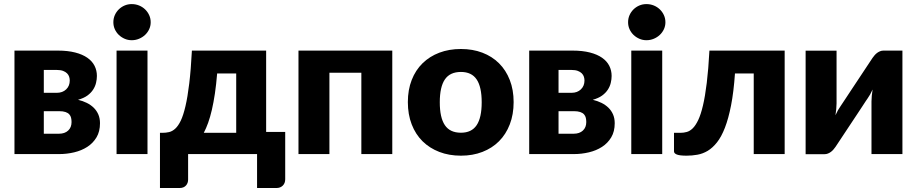

<svg xmlns="http://www.w3.org/2000/svg" viewBox="-20 -772 4594 962"><path d="M275.5 -102Q304.5 -102 321.5 -117.8Q338.5 -133.5 338.5 -160.5Q338.5 -171.5 336.2 -181.5Q334 -191.5 327.2 -199Q320.5 -206.5 308 -210.8Q295.5 -215 275.5 -215H199.5V-102ZM199.5 -421.5V-307H265Q293.5 -307 311.5 -324.2Q329.5 -341.5 329.5 -368.5Q329.5 -378 326.5 -387.5Q323.5 -397 316 -404.5Q308.5 -412 296 -416.8Q283.5 -421.5 265 -421.5ZM269.5 -518.5Q319.5 -518.5 356.5 -509Q393.5 -499.5 417.8 -482.5Q442 -465.5 453.8 -442.2Q465.5 -419 465.5 -391.5Q465.5 -374.5 461.2 -356.8Q457 -339 446.5 -322.8Q436 -306.5 417.8 -293.2Q399.5 -280 371 -272Q394.5 -266.5 414.8 -256.5Q435 -246.5 449.8 -232Q464.5 -217.5 472.8 -198.2Q481 -179 481 -154.5Q481 -113 463.5 -83.8Q446 -54.5 417.2 -36Q388.5 -17.5 351.8 -8.8Q315 0 276.5 0H52.5V-518.5Z M719 -518.5V0H564V-518.5ZM735 -660.5Q735 -642 727.5 -625.8Q720 -609.5 707 -597.2Q694 -585 676.8 -577.8Q659.5 -570.5 640 -570.5Q621 -570.5 604.5 -577.8Q588 -585 575.2 -597.2Q562.5 -609.5 555.2 -625.8Q548 -642 548 -660.5Q548 -679.5 555.2 -696Q562.5 -712.5 575.2 -725Q588 -737.5 604.5 -744.5Q621 -751.5 640 -751.5Q659.5 -751.5 676.8 -744.5Q694 -737.5 707 -725Q720 -712.5 727.5 -696Q735 -679.5 735 -660.5Z M1163.5 -106.5V-404H1068Q1063.5 -349 1056.8 -303.5Q1050 -258 1041.5 -221.5Q1033 -185 1022.8 -156.5Q1012.5 -128 1001 -106.5ZM1409 -111V126Q1409 146 1396.8 158Q1384.5 170 1365.5 170H1268V0H922.5V128Q922.5 136 920 143.5Q917.5 151 912.2 157Q907 163 899 166.5Q891 170 880 170H781.5V-106.5H794Q811 -106.5 827.2 -110.2Q843.5 -114 858.2 -127.5Q873 -141 885.8 -167.5Q898.5 -194 909.2 -239.8Q920 -285.5 928.2 -353.8Q936.5 -422 941.5 -518.5H1313.5V-111Z M1945.5 0H1790.5V-407.5H1630.5V0H1475.5V-518.5H1945.5Z M2289.5 -526.5Q2348.5 -526.5 2397 -508Q2445.5 -489.5 2480.2 -455Q2515 -420.5 2534.2 -371.2Q2553.5 -322 2553.5 -260.5Q2553.5 -198.5 2534.2 -148.8Q2515 -99 2480.2 -64.2Q2445.5 -29.5 2397 -10.8Q2348.5 8 2289.5 8Q2230 8 2181.2 -10.8Q2132.5 -29.5 2097.2 -64.2Q2062 -99 2042.8 -148.8Q2023.5 -198.5 2023.5 -260.5Q2023.5 -322 2042.8 -371.2Q2062 -420.5 2097.2 -455Q2132.5 -489.5 2181.2 -508Q2230 -526.5 2289.5 -526.5ZM2289.5 -107Q2343 -107 2368.2 -144.8Q2393.5 -182.5 2393.5 -259.5Q2393.5 -336.5 2368.2 -374Q2343 -411.5 2289.5 -411.5Q2234.5 -411.5 2209 -374Q2183.5 -336.5 2183.5 -259.5Q2183.5 -182.5 2209 -144.8Q2234.5 -107 2289.5 -107Z M2854.5 -102Q2883.5 -102 2900.5 -117.8Q2917.5 -133.5 2917.5 -160.5Q2917.5 -171.5 2915.2 -181.5Q2913 -191.5 2906.2 -199Q2899.5 -206.5 2887 -210.8Q2874.5 -215 2854.5 -215H2778.5V-102ZM2778.5 -421.5V-307H2844Q2872.5 -307 2890.5 -324.2Q2908.5 -341.5 2908.5 -368.5Q2908.5 -378 2905.5 -387.5Q2902.5 -397 2895 -404.5Q2887.5 -412 2875 -416.8Q2862.5 -421.5 2844 -421.5ZM2848.5 -518.5Q2898.5 -518.5 2935.5 -509Q2972.5 -499.5 2996.8 -482.5Q3021 -465.5 3032.8 -442.2Q3044.5 -419 3044.5 -391.5Q3044.5 -374.5 3040.2 -356.8Q3036 -339 3025.5 -322.8Q3015 -306.5 2996.8 -293.2Q2978.5 -280 2950 -272Q2973.5 -266.5 2993.8 -256.5Q3014 -246.5 3028.8 -232Q3043.5 -217.5 3051.8 -198.2Q3060 -179 3060 -154.5Q3060 -113 3042.5 -83.8Q3025 -54.5 2996.2 -36Q2967.5 -17.5 2930.8 -8.8Q2894 0 2855.5 0H2631.5V-518.5Z M3298 -518.5V0H3143V-518.5ZM3314 -660.5Q3314 -642 3306.5 -625.8Q3299 -609.5 3286 -597.2Q3273 -585 3255.8 -577.8Q3238.5 -570.5 3219 -570.5Q3200 -570.5 3183.5 -577.8Q3167 -585 3154.2 -597.2Q3141.5 -609.5 3134.2 -625.8Q3127 -642 3127 -660.5Q3127 -679.5 3134.2 -696Q3141.5 -712.5 3154.2 -725Q3167 -737.5 3183.5 -744.5Q3200 -751.5 3219 -751.5Q3238.5 -751.5 3255.8 -744.5Q3273 -737.5 3286 -725Q3299 -712.5 3306.5 -696Q3314 -679.5 3314 -660.5Z M3911.5 0H3756.5V-404H3662.5Q3656 -311 3643 -244.5Q3630 -178 3612.2 -132.2Q3594.5 -86.5 3572.5 -58.8Q3550.5 -31 3525.8 -16.2Q3501 -1.5 3474.2 3.2Q3447.5 8 3420 8Q3385.5 8 3371.2 2.2Q3357 -3.5 3357 -13.5V-106.5H3389.5Q3405.5 -106.5 3421 -110.8Q3436.5 -115 3451 -129.2Q3465.5 -143.5 3478.5 -170.8Q3491.5 -198 3502.2 -243.8Q3513 -289.5 3521.2 -356.8Q3529.5 -424 3534.5 -518.5H3911.5Z M4501.5 -518.5V0H4346.5V-264Q4346.5 -277 4348 -292.2Q4349.5 -307.5 4352 -323.5Q4340 -296.5 4326.5 -278Q4325.5 -277 4318.2 -266Q4311 -255 4299.8 -237.8Q4288.5 -220.5 4274.2 -199Q4260 -177.5 4245 -155Q4210 -102.5 4166.5 -36.5Q4162 -30 4156.2 -23.2Q4150.5 -16.5 4143.5 -11.2Q4136.5 -6 4128.5 -2.8Q4120.5 0.5 4111.5 0.5H4016.5V-518H4171.5V-254Q4171.5 -241.5 4170 -226Q4168.5 -210.5 4166 -194.5Q4178 -221.5 4191.5 -240Q4192 -241 4199.5 -252Q4207 -263 4218.2 -280.2Q4229.5 -297.5 4243.8 -319Q4258 -340.5 4273 -363Q4308 -415.5 4351.5 -481.5Q4356 -488 4361.8 -494.8Q4367.5 -501.5 4374.5 -506.8Q4381.5 -512 4389.5 -515.2Q4397.5 -518.5 4406.5 -518.5Z"/></svg>

Font: Lato ExtraBold
Style: Regular
Weight: 800
Designer: Lukasz Dziedzic with Adam Twardoch and Botio Nikoltchev
Foundry: tyPoland Lukasz Dziedzic
Version: Version 2.015; 2015-08-06; http://www.latofonts.com/